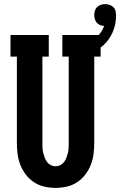

<svg xmlns="http://www.w3.org/2000/svg" viewBox="-20 -905 584 933"><path d="M250 8Q223 8 196 2Q169 -4 146 -19Q123 -34 106 -56Q89 -78 79 -103.5Q69 -129 65.5 -156Q62 -183 62 -210V-630H31V-735H217V-630H186V-210Q186 -198 186.5 -186Q187 -174 190 -162Q193 -150 197 -139Q201 -128 208.5 -118Q216 -108 227 -102.5Q238 -97 250 -97Q262 -97 273 -102.5Q284 -108 291.5 -118Q299 -128 303 -139Q307 -150 310 -162Q313 -174 313.5 -186Q314 -198 314 -210V-630H283V-735H469V-630H438V-210Q438 -183 434.5 -156Q431 -129 421 -103.5Q411 -78 394 -56Q377 -34 354 -19Q331 -4 304 2Q277 8 250 8ZM376 -630 359 -681Q379 -686 398.5 -694Q418 -702 435.5 -714Q453 -726 466 -742.5Q479 -759 486 -779Q476 -779 466.5 -783Q457 -787 450.5 -794.5Q444 -802 441 -811.5Q438 -821 438 -832Q438 -842 441 -852.5Q444 -863 451.5 -870.5Q459 -878 469.5 -881.5Q480 -885 491 -885Q502 -885 512.5 -881.5Q523 -878 531 -870Q539 -862 541.5 -851Q544 -840 544 -829Q544 -794 532 -760Q520 -726 496.5 -699.5Q473 -673 441.5 -656.5Q410 -640 376 -630Z"/></svg>

Font: Iosevka Curly Slab Extrabold
Style: Regular
Weight: 800
Monospace: yes
Designer: Belleve Invis
Foundry: Belleve Invis
Version: Version 22.1.2; ttfautohint (v1.8.4)